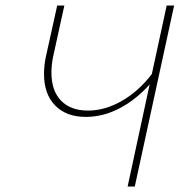

<svg xmlns="http://www.w3.org/2000/svg" viewBox="-20 -678 678 698"><path d="M613 -658 470 0H444L524 -371Q475 -316 415 -284.5Q355 -253 292 -253Q221 -253 180.5 -294.5Q140 -336 140 -409Q140 -441 147 -473L188 -658H214L174 -476Q167 -445 167 -414Q167 -348 202 -312Q237 -276 300 -276Q362 -276 423.5 -311.5Q485 -347 532 -409L586 -658Z"/></svg>

Font: Ysabeau Infant Extralight
Style: Italic
Weight: 200
Italic angle: -12°
Designer: Christian Thalmann (Catharsis Fonts)
Version: Version 0.003